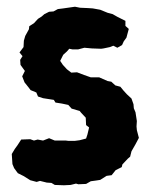

<svg xmlns="http://www.w3.org/2000/svg" viewBox="-20 -535 466 571"><path d="M70 1 51 -11 33 -20 22 -35 17 -47 15 -77 24 -92 32 -103 43 -120 70 -121 81 -117 92 -120 108 -117 126 -124 143 -117H176L184 -116H202L217 -118L236 -123L240 -135L245 -156L236 -163L235 -185L221 -200L217 -205L193 -212L183 -223L164 -227L145 -230L140 -238L108 -243L93 -248L88 -260L71 -267L65 -275L53 -290L46 -308L54 -324L41 -342L40 -357L47 -368L38 -379L50 -395L51 -414L55 -428L66 -448L67 -457L81 -466L93 -479L104 -486L112 -493L126 -500L139 -501L152 -508L168 -510L203 -515L218 -512L241 -511L256 -510L278 -506L300 -497L315 -493L329 -485L353 -473V-458L363 -449L356 -423L348 -412L343 -401L329 -393L317 -399L307 -395L288 -391L281 -390L253 -391L231 -393L212 -388H196L186 -390L179 -382L168 -372L159 -354L167 -342L179 -329L192 -319L209 -320L230 -312L250 -305H275L300 -294L311 -292L323 -281L338 -277L347 -266L357 -255L371 -242L377 -225L378 -213L383 -201L387 -175L386 -159L387 -148L393 -125L383 -106L371 -85L367 -69L360 -63L344 -46L342 -38L324 -29L312 -14L297 -12L278 0L265 2L250 4L236 12L213 13L206 11L190 15L170 16L143 15L133 9L119 8L99 3L89 6Z"/></svg>

Font: Winky Rough SemiBold
Style: Regular
Weight: 600
Designer: Simon Atzbach
Foundry: typofactur
Version: Version 1.206; ttfautohint (v1.8.4.7-5d5b)